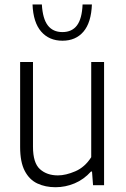

<svg xmlns="http://www.w3.org/2000/svg" viewBox="-20 -814 552 844"><path d="M224 9Q179.5 9 144.2 -7.5Q109 -24 88.8 -62.8Q68.5 -101.5 68.5 -167.5V-541.5H125V-169Q125 -98 155.5 -70.5Q186 -43 234.5 -43Q269 -43 311 -61Q353 -79 381 -123V-541.5H437.5V0H389L384.5 -60H380Q348.5 -25 308 -8Q267.5 9 224 9ZM254.5 -635Q196 -635 161 -675.2Q126 -715.5 123 -794.5H164Q167.5 -732 190 -702.5Q212.5 -673 254.5 -673Q296.5 -673 318.5 -702.5Q340.5 -732 343 -794.5H384Q381 -715 347 -675Q313 -635 254.5 -635Z"/></svg>

Font: Encode Sans Semi Condensed Light
Style: Regular
Weight: 300
Width: 4
Designer: Multiple Designers
Foundry: Impallari Type
Version: Version 3.000; ttfautohint (v1.8.3) -l 8 -r 50 -G 200 -x 14 